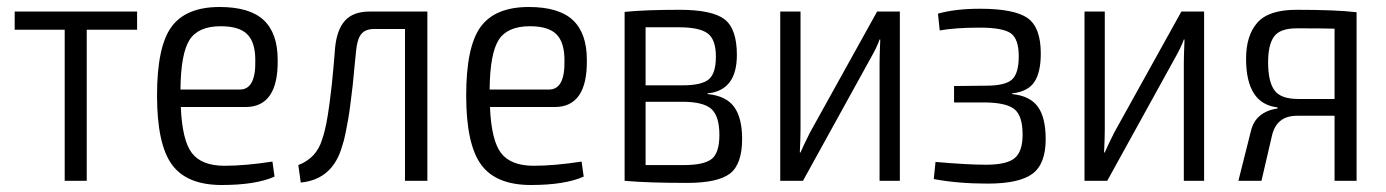

<svg xmlns="http://www.w3.org/2000/svg" viewBox="-20 -517 3964 549"><path d="M372 -432H228V0H165V-432H22V-484H372Z M622 -43Q681 -43 759 -55L765 -12Q711 12 614 12Q514 12 471.5 -46.5Q429 -105 429 -244Q429 -384 470.5 -440.5Q512 -497 608 -497Q694 -497 734 -459.5Q774 -422 774 -346Q776 -211 682 -211H497Q501 -115 529 -79Q557 -43 622 -43ZM611 -442Q547 -442 522 -403Q497 -364 496 -261H666Q712 -261 710 -345Q710 -396 687 -419Q664 -442 611 -442Z M1202 -484V0H1138V-434H1049Q1024 -434 1012.5 -419Q1001 -404 998 -370Q997 -364 993.5 -324.5Q990 -285 988.5 -273Q987 -261 983 -228Q979 -195 976 -178.5Q973 -162 968.5 -138.5Q964 -115 958 -98Q931 -4 840 5L833 -45Q885 -65 901 -118Q908 -138 913 -163.5Q918 -189 922.5 -223.5Q927 -258 929 -277Q931 -296 934.5 -335.5Q938 -375 938 -379Q943 -432 966.5 -458Q990 -484 1037 -484Z M1506 -43Q1565 -43 1643 -55L1649 -12Q1595 12 1498 12Q1398 12 1355.5 -46.5Q1313 -105 1313 -244Q1313 -384 1354.5 -440.5Q1396 -497 1492 -497Q1578 -497 1618 -459.5Q1658 -422 1658 -346Q1660 -211 1566 -211H1381Q1385 -115 1413 -79Q1441 -43 1506 -43ZM1495 -442Q1431 -442 1406 -403Q1381 -364 1380 -261H1550Q1596 -261 1594 -345Q1594 -396 1571 -419Q1548 -442 1495 -442Z M2003 -250V-248Q2056 -243 2079 -211.5Q2102 -180 2102 -120Q2102 -47 2067 -20.5Q2032 6 1945 6Q1832 6 1766 0V-483Q1825 -489 1923 -489Q2016 -489 2051.5 -462Q2087 -435 2087 -360Q2087 -258 2003 -250ZM2027 -355Q2027 -404 2003.5 -421.5Q1980 -439 1921 -439H1826V-273H1931Q1986 -273 2006.5 -290Q2027 -307 2027 -355ZM1826 -45H1935Q1993 -45 2015 -62.5Q2037 -80 2037 -131Q2037 -185 2014 -205.5Q1991 -226 1931 -226H1826Z M2553 0H2495V-338Q2495 -356 2497 -404H2495Q2488 -383 2468 -348L2276 0H2211V-484H2269V-147Q2269 -125 2267 -81H2269Q2274 -94 2296 -138L2488 -484H2553Z M2782 -492Q2880 -492 2918 -465.5Q2956 -439 2956 -364Q2956 -310 2937.5 -282.5Q2919 -255 2874 -250V-248Q2925 -243 2947.5 -212Q2970 -181 2970 -119Q2970 -48 2932 -20Q2894 8 2804 8Q2719 8 2650 -5L2655 -54Q2746 -46 2799 -46Q2859 -46 2881.5 -65Q2904 -84 2904 -132Q2904 -185 2881.5 -204Q2859 -223 2800 -224H2708V-271L2800 -272Q2854 -272 2873.5 -289.5Q2893 -307 2893 -356Q2893 -406 2870 -422Q2847 -438 2781 -438Q2713 -438 2667 -430L2662 -478Q2712 -492 2782 -492Z M3423 0H3365V-338Q3365 -356 3367 -404H3365Q3358 -383 3338 -348L3146 0H3081V-484H3139V-147Q3139 -125 3137 -81H3139Q3144 -94 3166 -138L3358 -484H3423Z M3687 -489Q3801 -489 3859 -482V0H3796V-186H3689Q3630 -186 3617 -129L3587 0H3521L3557 -143Q3570 -197 3633 -207V-210Q3543 -220 3543 -349Q3543 -416 3575.5 -452.5Q3608 -489 3687 -489ZM3796 -234V-435Q3768 -436 3688 -436Q3640 -436 3623 -412.5Q3606 -389 3606 -339Q3606 -284 3624 -259Q3642 -234 3692 -234Z"/></svg>

Font: exo2condensed_l
Style: Regular
Weight: 300
Width: 3
Designer: Natanael Gama
Version: Version 1.001;PS 001.001;hotconv 1.0.70;makeotf.lib2.5.58329